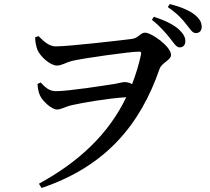

<svg xmlns="http://www.w3.org/2000/svg" viewBox="-20 -861 1040 952"><path d="M824 -670C844 -644 855 -626 871 -626C889 -626 899 -639 899 -657C899 -677 889 -694 867 -715C838 -741 797 -760 743 -778L733 -763C778 -727 804 -695 824 -670ZM904 -740C924 -716 933 -697 951 -697C969 -697 980 -708 980 -728C980 -749 971 -768 944 -789C919 -809 877 -827 822 -841L812 -826C862 -791 885 -765 904 -740ZM256 -631C223 -631 196 -657 171 -682L154 -676C155 -649 160 -629 166 -613C181 -579 230 -536 262 -536C286 -536 301 -549 337 -559C391 -572 626 -605 668 -605C678 -605 682 -603 679 -590C668 -539 653 -490 635 -444C624 -450 611 -454 598 -454C587 -454 572 -449 549 -445C498 -437 321 -409 258 -409C228 -409 209 -422 182 -452L166 -445C167 -424 171 -404 178 -388C190 -361 235 -318 263 -318C284 -318 299 -331 338 -340C387 -351 510 -373 606 -379C518 -196 372 -59 173 50L186 71C502 -35 675 -241 771 -519C782 -551 828 -562 828 -589C828 -630 732 -699 699 -699C676 -699 667 -672 634 -668C580 -661 321 -631 256 -631Z"/></svg>

Font: Noto Serif HK SemiBold
Style: Regular
Weight: 600
Designer: Ryoko NISHIZUKA 西塚涼子 (kana & ideographs); Frank Grießhammer (Latin, Greek & Cyrillic); Wenlong ZHANG 张文龙 (bopomofo); San
Foundry: Adobe
Version: Version 2.001;hotconv 1.1.0;makeotfexe 2.6.0